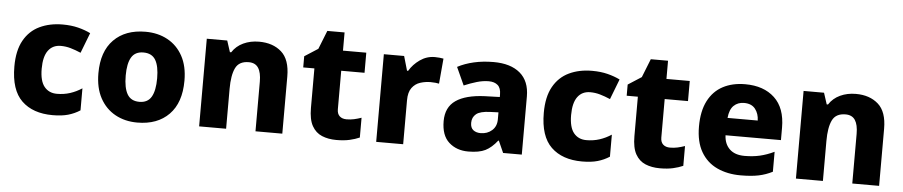

<svg xmlns="http://www.w3.org/2000/svg" viewBox="-40 -925 5635 1198"><g transform="rotate(5 2777.0 -326.5)"><path d="M308 10Q184 10 114 -57.5Q44 -125 44 -272Q44 -372 79.5 -435.5Q115 -499 178 -529Q241 -559 322 -559Q376 -559 419.5 -548Q463 -537 497 -520L448 -393Q413 -408 383 -416.5Q353 -425 322 -425Q271 -425 243 -387Q215 -349 215 -273Q215 -196 244 -160.5Q273 -125 323 -125Q367 -125 405.5 -137.5Q444 -150 479 -173V-35Q445 -13 405 -1.5Q365 10 308 10Z M1109 -276Q1109 -138 1036.5 -64Q964 10 838 10Q760 10 699.5 -23.5Q639 -57 604.5 -120.5Q570 -184 570 -276Q570 -412 642.5 -485.5Q715 -559 841 -559Q919 -559 979.5 -526Q1040 -493 1074.5 -430Q1109 -367 1109 -276ZM741 -276Q741 -199 764 -159.5Q787 -120 840 -120Q892 -120 915 -159.5Q938 -199 938 -276Q938 -352 915 -390.5Q892 -429 839 -429Q787 -429 764 -390.5Q741 -352 741 -276Z M1552 -559Q1639 -559 1692.5 -511.5Q1746 -464 1746 -358V0H1578V-311Q1578 -368 1559 -397Q1540 -426 1499 -426Q1438 -426 1416 -380.5Q1394 -335 1394 -250V0H1225V-549H1353L1376 -478H1384Q1410 -518 1454 -538.5Q1498 -559 1552 -559Z M2137 -124Q2162 -124 2184.5 -129Q2207 -134 2230 -142V-18Q2203 -6 2168 2Q2133 10 2085 10Q2034 10 1994.5 -6.5Q1955 -23 1932.5 -63Q1910 -103 1910 -176V-423H1840V-493L1924 -547L1970 -663H2078V-549H2224V-423H2078V-182Q2078 -153 2094 -138.5Q2110 -124 2137 -124Z M2653 -559Q2666 -559 2682 -557.5Q2698 -556 2707 -554L2693 -396Q2684 -398 2670 -399.5Q2656 -401 2639 -401Q2607 -401 2575.5 -391Q2544 -381 2523.5 -353.5Q2503 -326 2503 -275V0H2334V-549H2461L2487 -459H2494Q2518 -500 2560 -529.5Q2602 -559 2653 -559Z M3021 -560Q3128 -560 3187 -510Q3246 -460 3246 -364V0H3129L3096 -74H3092Q3057 -29 3018 -9.5Q2979 10 2911 10Q2838 10 2790 -33Q2742 -76 2742 -166Q2742 -253 2803.5 -295.5Q2865 -338 2984 -343L3078 -346V-362Q3078 -402 3057.5 -420Q3037 -438 3001 -438Q2965 -438 2926 -426.5Q2887 -415 2847 -398L2796 -510Q2841 -534 2898 -547Q2955 -560 3021 -560ZM3027 -248Q2964 -246 2939 -225.5Q2914 -205 2914 -170Q2914 -139 2932 -125Q2950 -111 2978 -111Q3020 -111 3049 -136.5Q3078 -162 3078 -206V-250Z M3624 10Q3500 10 3430 -57.5Q3360 -125 3360 -272Q3360 -372 3395.5 -435.5Q3431 -499 3494 -529Q3557 -559 3638 -559Q3692 -559 3735.5 -548Q3779 -537 3813 -520L3764 -393Q3729 -408 3699 -416.5Q3669 -425 3638 -425Q3587 -425 3559 -387Q3531 -349 3531 -273Q3531 -196 3560 -160.5Q3589 -125 3639 -125Q3683 -125 3721.5 -137.5Q3760 -150 3795 -173V-35Q3761 -13 3721 -1.5Q3681 10 3624 10Z M4163 -124Q4188 -124 4210.5 -129Q4233 -134 4256 -142V-18Q4229 -6 4194 2Q4159 10 4111 10Q4060 10 4020.5 -6.5Q3981 -23 3958.5 -63Q3936 -103 3936 -176V-423H3866V-493L3950 -547L3996 -663H4104V-549H4250V-423H4104V-182Q4104 -153 4120 -138.5Q4136 -124 4163 -124Z M4597 -559Q4713 -559 4781 -495.5Q4849 -432 4849 -309V-231H4502Q4504 -177 4537 -145Q4570 -113 4631 -113Q4683 -113 4726.5 -123Q4770 -133 4816 -155V-30Q4775 -9 4729.5 0.5Q4684 10 4617 10Q4534 10 4469.5 -20Q4405 -50 4368.5 -112.5Q4332 -175 4332 -271Q4332 -368 4365 -432Q4398 -496 4457.5 -527.5Q4517 -559 4597 -559ZM4600 -442Q4561 -442 4535.5 -417.5Q4510 -393 4505 -340H4694Q4693 -383 4670 -412.5Q4647 -442 4600 -442Z M5290 -559Q5377 -559 5430.5 -511.5Q5484 -464 5484 -358V0H5316V-311Q5316 -368 5297 -397Q5278 -426 5237 -426Q5176 -426 5154 -380.5Q5132 -335 5132 -250V0H4963V-549H5091L5114 -478H5122Q5148 -518 5192 -538.5Q5236 -559 5290 -559Z"/></g></svg>

Font: Noto Sans Tamil ExtraBold
Style: Regular
Weight: 800
Designer: Jelle Bosma - Monotype Design Team
Foundry: Monotype Imaging Inc.
Version: Version 2.004; ttfautohint (v1.8.4.7-5d5b)